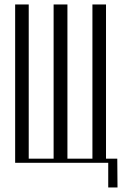

<svg xmlns="http://www.w3.org/2000/svg" viewBox="-20 -719 543 848"><path d="M46.9 0V-699.2H106.9V-18.1H216.8V-699.2H277.8V-18.1H388.2V-699.2H448.2V-18.1H498L499 108.9H458V0Z"/></svg>

Font: Moniqa Narrow Heading
Style: Regular
Weight: 400
Width: 4
Designer: Rajesh Rajput
Foundry: Rajesh Rajput
Version: Version 1.000